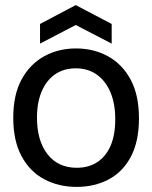

<svg xmlns="http://www.w3.org/2000/svg" viewBox="-20 -720 597 753"><path d="M281 13Q210 13 153.5 -17Q97 -47 64.5 -107.5Q32 -168 32 -258Q32 -349 65 -409Q98 -469 153.5 -499.5Q209 -530 278 -530Q348 -530 404 -499Q460 -468 492.5 -407.5Q525 -347 525 -256Q525 -165 493 -105Q461 -45 405.5 -16Q350 13 281 13ZM281 -62Q328 -62 362 -84.5Q396 -107 414 -149Q432 -191 432 -252Q432 -314 413 -358.5Q394 -403 359.5 -427.5Q325 -452 277 -452Q230 -452 196 -428.5Q162 -405 143.5 -361.5Q125 -318 125 -259Q125 -168 166.5 -115Q208 -62 281 -62ZM137 -549V-626L277 -700L418 -626V-549L277 -622Z"/></svg>

Font: Bricolage Grotesque 96pt ExtraBold 96pt
Style: Regular
Weight: 400
Version: Version 1.001;gftools[0.9.33.dev8+g029e19f]